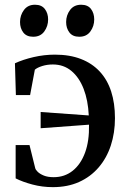

<svg xmlns="http://www.w3.org/2000/svg" viewBox="-20 -778 534 810"><path d="M203 11.5Q158.5 11.5 117 0.5Q75.5 -10.5 46 -25.5V-166H104.5L128.5 -69Q130 -62 139.2 -53Q148.5 -44 165.2 -37.2Q182 -30.5 206.5 -30.5Q252.5 -30.5 286.5 -57.5Q320.5 -84.5 338.8 -134Q357 -183.5 355.5 -252L151.5 -237V-305.5L354.5 -291Q351.5 -355 332.8 -403.2Q314 -451.5 281.2 -478.8Q248.5 -506 203 -506Q179 -506 158.2 -499.5Q137.5 -493 127 -484L107 -377H47L43 -511Q77.5 -527 122 -537.2Q166.5 -547.5 211.5 -547.5Q274 -547.5 321.2 -529.2Q368.5 -511 400.8 -476.2Q433 -441.5 449 -392Q465 -342.5 465 -279.5Q465 -217.5 447.5 -164.2Q430 -111 396 -71.5Q362 -32 313.5 -10.2Q265 11.5 203 11.5ZM119.5 -623Q92 -623 78.2 -641Q64.5 -659 64.5 -685Q64.5 -713.5 81 -735.8Q97.5 -758 127 -758H128Q155.5 -758 169.2 -740Q183 -722 183 -696Q183 -667.5 166.8 -645.2Q150.5 -623 120.5 -623ZM314 -623Q286.5 -623 272.8 -641Q259 -659 259 -685Q259 -713.5 275.5 -735.8Q292 -758 322 -758H322.5Q350.5 -758 364 -740Q377.5 -722 377.5 -696Q377.5 -667.5 361.2 -645.2Q345 -623 315 -623Z"/></svg>

Font: Merriweather 72pt
Style: Regular
Weight: 400
Version: Version 2.100